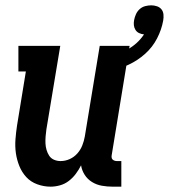

<svg xmlns="http://www.w3.org/2000/svg" viewBox="-20 -692 633 720"><path d="M170 8Q144 8 119.5 -1Q95 -10 78.5 -28Q62 -46 52.5 -69.5Q43 -93 39.5 -118Q36 -143 38 -169.5Q40 -196 44 -222L77 -424H49V-520H206L154 -207Q152 -194 151 -180.5Q150 -167 150.5 -154.5Q151 -142 154.5 -130Q158 -118 164.5 -108Q171 -98 182.5 -93Q194 -88 207 -88Q225 -88 241.5 -95.5Q258 -103 270 -116.5Q282 -130 288.5 -146.5Q295 -163 298 -180L354 -520H466L399 -111Q398 -107 398.5 -102Q399 -97 402 -94Q405 -91 409.5 -89.5Q414 -88 418 -88H435V8H402Q382 8 362 4.5Q342 1 325 -9.5Q308 -20 297.5 -36.5Q287 -53 284 -72Q276 -56 264.5 -40.5Q253 -25 238 -13.5Q223 -2 205 3Q187 8 170 8ZM395 -424 379 -477Q399 -482 418.5 -489Q438 -496 457 -506Q476 -516 492 -530.5Q508 -545 520 -563Q510 -564 501.5 -568Q493 -572 488 -580Q483 -588 482 -597.5Q481 -607 483 -617Q485 -628 490 -639Q495 -650 504 -658Q513 -666 524.5 -669Q536 -672 547 -672Q558 -672 568.5 -668.5Q579 -665 585.5 -657Q592 -649 593 -637.5Q594 -626 592 -615Q586 -581 569 -548Q552 -515 524 -490Q496 -465 462.5 -449.5Q429 -434 395 -424Z"/></svg>

Font: Iosevka Gothic
Style: Bold Italic
Weight: 700
Italic angle: -9°
Monospace: yes
Designer: Belleve Invis
Foundry: Belleve Invis
Version: Version 15.5.1; ttfautohint (v1.8.4)